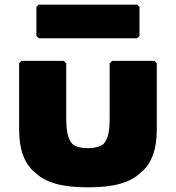

<svg xmlns="http://www.w3.org/2000/svg" viewBox="-20 -781 754 823"><path d="M357 22C466 22 539 3 585 -43L593 -50H594C634 -90 652 -147 652 -226V-510L642 -520H461L450 -510V-271C450 -218 443 -185 424 -164C410 -153 387 -146 357 -146C327 -146 306 -151 290 -164C272 -184 264 -218 264 -271V-510L253 -520H72L62 -510V-226C62 -148 80 -90 120 -50H121L129 -43C175 3 248 22 357 22ZM136 -751V-627L146 -617H568L578 -627V-751L568 -761H146Z"/></svg>

Font: Hussar Woodtype
Style: Ultra
Weight: 900
Foundry: Cannot Into Space Fonts
Version: Version 1.07